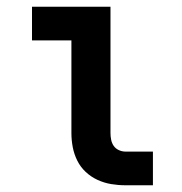

<svg xmlns="http://www.w3.org/2000/svg" viewBox="-20 -550 540 570"><path d="M352 0H434V-100H352Q342 -100 332.5 -104.5Q323 -109 317.5 -117Q312 -125 310 -135Q308 -145 308 -155V-530H75V-430H192V-155Q192 -134 196 -113Q200 -92 209.5 -73Q219 -54 234.5 -39.5Q250 -25 269.5 -16Q289 -7 310 -3.5Q331 0 352 0Z"/></svg>

Font: Iosevka SS09
Style: Bold
Weight: 700
Monospace: yes
Designer: Belleve Invis
Foundry: Belleve Invis
Version: Version 5.2.1; ttfautohint (v1.8.3)